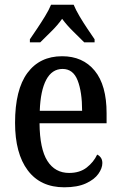

<svg xmlns="http://www.w3.org/2000/svg" viewBox="-20 -786 513 816"><path d="M253 10Q152 10 98 -62Q44 -134 44 -264Q44 -405 96.5 -476Q149 -547 244 -547Q332 -547 382.5 -485.5Q433 -424 433 -305V-262H148Q149 -153 181.5 -102Q214 -51 274 -51Q319 -51 348.5 -74Q378 -97 393 -129Q402 -125 408.5 -116Q415 -107 415 -93Q415 -71 398 -47Q381 -23 345 -6.5Q309 10 253 10ZM329 -315Q329 -395 310 -444Q291 -493 246 -493Q201 -493 176.5 -447Q152 -401 149 -315ZM107 -619Q120 -638 137.5 -664Q155 -690 171.5 -717Q188 -744 197 -766H293Q302 -744 318 -717Q334 -690 351.5 -664Q369 -638 382 -619V-606H338Q316 -628 290 -653.5Q264 -679 244 -706Q225 -679 199 -653.5Q173 -628 151 -606H107Z"/></svg>

Font: Noto Serif Tamil Condensed Medium
Style: Regular
Weight: 500
Width: 3
Designer: Indian Type Foundry, Tom Grace, and the Monotype Design Team
Foundry: Monotype Imaging Inc.
Version: Version 2.004; ttfautohint (v1.8.4.7-5d5b)